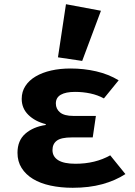

<svg xmlns="http://www.w3.org/2000/svg" viewBox="-20 -874 640 911"><path d="M255 -602 293 -854 459 -823 370 -585ZM420 -222H321Q270 -222 249.5 -206.5Q229 -191 229 -162Q229 -131 256 -114Q283 -97 338 -97Q432 -97 503 -137L575 -48Q527 -17 465 0Q403 17 325 17Q268 17 219.5 6.5Q171 -4 136.5 -25Q102 -46 82.5 -77Q63 -108 63 -149Q63 -207 100 -239.5Q137 -272 197 -281V-285Q146 -298 114.5 -329Q83 -360 83 -405Q83 -439 100.5 -466Q118 -493 149.5 -511.5Q181 -530 223 -539.5Q265 -549 315 -549Q378 -549 436.5 -535.5Q495 -522 543 -493L473 -407Q444 -423 409 -430.5Q374 -438 336 -438Q292 -438 268.5 -424.5Q245 -411 245 -383Q245 -357 265 -340.5Q285 -324 328 -324H435Z"/></svg>

Font: Qzxlaeiskcpccdgjqmyffctclhy
Style: Regular
Weight: 700
Monospace: yes
Designer: Carrois Corporate & Edenspiekermann
Foundry: Carrois Corporate GbR & Edenspiekermann AG
Version: Version 2.001